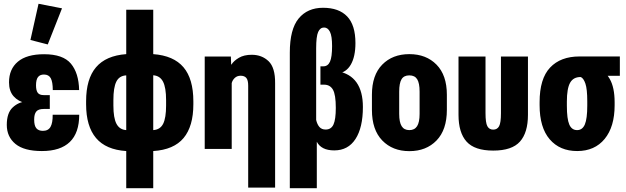

<svg xmlns="http://www.w3.org/2000/svg" viewBox="-20 -781 3283 1007"><path d="M199.7 11.2Q296.9 11.2 346.2 -36.4Q395.5 -84 395.5 -179.2H256.3Q256.8 -136.2 244.9 -115.5Q232.9 -94.7 205.1 -94.7Q182.1 -94.7 170.7 -108.2Q159.2 -121.6 159.2 -153.8Q159.2 -182.6 170.2 -196Q181.2 -209.5 209 -209.5H241.2V-282.2H209Q187 -282.2 178 -294.4Q168.9 -306.6 168.9 -333.5Q168.9 -363.3 179.2 -376.7Q189.5 -390.1 210.4 -390.1Q235.8 -390.1 246.3 -370.6Q256.8 -351.1 256.8 -308.6H395Q393.1 -397.9 351.8 -447.3Q310.5 -496.6 211.4 -496.6Q120.1 -496.6 73.7 -457.5Q27.3 -418.5 27.3 -349.1Q27.3 -303.2 51.3 -276.1Q75.2 -249 117.7 -238.8V-249Q77.1 -246.1 46.4 -217.3Q15.6 -188.5 15.6 -126Q15.6 -63.5 61 -26.1Q106.4 11.2 199.7 11.2ZM230.5 -547.9 305.2 -737.3 182.1 -761.2 139.6 -571.3Z M642.1 206.1H783.7V11.2Q891.6 4.4 942.9 -57.1Q994.1 -118.7 994.1 -233.9V-249.5Q994.1 -367.2 942.4 -428.2Q890.6 -489.3 783.7 -497.1V-730H642.1V-497.1Q535.6 -489.3 483.6 -428.2Q431.6 -367.2 431.6 -250V-234.4Q431.6 -118.7 483.6 -57.1Q535.6 4.4 642.1 11.2ZM642.1 -98.6Q606.9 -101.1 590.8 -131.8Q574.7 -162.6 574.7 -227.5V-256.3Q574.7 -321.8 590.1 -352.8Q605.5 -383.8 642.1 -385.7ZM783.7 -98.6V-386.2Q818.8 -383.8 835 -352.8Q851.1 -321.8 851.1 -255.9V-227.5Q851.1 -162.6 835.7 -131.8Q820.3 -101.1 783.7 -98.6Z M1281.7 203.1H1422.9V-344.2Q1423.8 -426.3 1388.7 -460Q1353.5 -493.7 1300.3 -493.7Q1259.8 -493.7 1233.2 -478Q1206.5 -462.4 1193.8 -442.4H1192.4L1190.9 -484.4H1053.7V0H1195.3V-345.2Q1199.2 -360.8 1211.4 -372.3Q1223.6 -383.8 1242.2 -383.8Q1262.2 -383.8 1272 -372.1Q1281.7 -360.4 1281.7 -331.5Z M1500 206.1H1641.6V-37.6Q1652.8 -15.6 1675.5 -3.9Q1698.2 7.8 1733.4 7.8Q1805.7 7.8 1844.5 -52Q1883.3 -111.8 1883.3 -219.7Q1883.3 -301.3 1849.9 -348.6Q1816.4 -396 1749.5 -407.7V-395Q1795.4 -399.9 1819.8 -441.9Q1844.2 -483.9 1844.2 -555.2Q1844.2 -649.4 1800.8 -694.8Q1757.3 -740.2 1674.3 -740.2Q1592.8 -740.2 1546.4 -684.1Q1500 -627.9 1500 -504.9ZM1688 -101.6Q1667 -101.6 1655.3 -115Q1643.6 -128.4 1638.2 -151.9V-527.3Q1638.2 -589.8 1648.7 -613.3Q1659.2 -636.7 1679.7 -636.7Q1699.2 -636.7 1710.4 -614.5Q1721.7 -592.3 1721.7 -539.1Q1721.7 -481.9 1710.7 -457.5Q1699.7 -433.1 1675.8 -433.1H1660.6V-336.9H1680.2Q1710.9 -336.9 1726.1 -310.8Q1741.2 -284.7 1741.2 -215.3Q1741.2 -154.3 1729 -127.9Q1716.8 -101.6 1688 -101.6Z M1930.7 -204.6Q1930.7 -100.1 1984.9 -44.2Q2039.1 11.7 2127 11.7Q2215.3 11.7 2269.5 -44.2Q2323.7 -100.1 2323.7 -204.6V-284.2Q2323.7 -386.7 2269.5 -441.9Q2215.3 -497.1 2127 -497.1Q2038.6 -497.1 1984.6 -441.9Q1930.7 -386.7 1930.7 -284.2ZM2073.7 -300.3Q2073.7 -344.7 2085.9 -365.2Q2098.1 -385.7 2127 -385.7Q2155.3 -385.7 2168 -365.5Q2180.7 -345.2 2180.7 -300.3V-183.6Q2180.7 -139.6 2167.5 -119.1Q2154.3 -98.6 2127 -98.6Q2099.6 -98.6 2086.7 -119.1Q2073.7 -139.6 2073.7 -183.6Z M2566.9 8.8Q2665 8.8 2707 -38.3Q2749 -85.4 2749 -178.7V-484.4H2607.4V-187.5Q2607.4 -137.2 2597.7 -119.1Q2587.9 -101.1 2566.9 -101.1Q2545.9 -101.1 2536.1 -119.1Q2526.4 -137.2 2526.4 -187.5V-484.4H2384.8V-178.7Q2384.8 -85.4 2427 -38.3Q2469.2 8.8 2566.9 8.8Z M3007.3 11.2Q3099.1 11.2 3151.4 -52.5Q3203.6 -116.2 3203.6 -229V-244.6Q3203.6 -322.3 3178 -366.9Q3152.3 -411.6 3110.8 -430.2V-383.3H3231V-484.9H3019.5Q2919.9 -484.9 2865 -426.5Q2810.1 -368.2 2810.1 -245.1V-229.5Q2810.1 -112.3 2863 -50.5Q2916 11.2 3007.3 11.2ZM3006.8 -98.6Q2978.5 -98.6 2965.8 -127.9Q2953.1 -157.2 2953.1 -226.6V-248.5Q2953.1 -316.9 2970.2 -347.2Q2987.3 -377.4 3025.9 -377Q3040.5 -371.1 3050.3 -342.5Q3060.1 -314 3060.1 -249.5V-227.5Q3060.1 -158.2 3047.4 -128.4Q3034.7 -98.6 3006.8 -98.6Z"/></svg>

Font: Roboto Flex
Style: wght 700 wdth 25 opsz 34 GRAD 0.00 slnt 0.00 XTRA 468 XOPQ 96 YOPQ 79 YTLC 514 YTUC 712 YTAS 750 YTDE -203.00 YTFI 738
Weight: 700
Width: 1
Designer: Berlow after Robertson
Foundry: Google
Version: Version 3.100